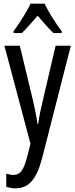

<svg xmlns="http://www.w3.org/2000/svg" viewBox="-20 -786 410 1046"><path d="M4 -537H88L161 -233Q167 -205 173.5 -174Q180 -143 184 -111H188Q195 -164 212 -233L283 -537H366L208 81Q186 163 152.5 201.5Q119 240 64 240Q52 240 40 238Q28 236 14 232V160Q24 163 34 165Q44 167 53 167Q82 167 98 144.5Q114 122 129 65L146 -3ZM223 -766Q239 -732 265 -690.5Q291 -649 316 -616V-606H271Q250 -626 229 -650Q208 -674 185 -700Q162 -674 139.5 -648.5Q117 -623 99 -606H54V-616Q81 -653 106.5 -693.5Q132 -734 146 -766Z"/></svg>

Font: Noto Sans Georgian ExtraCondensed
Style: Regular
Weight: 400
Width: 2
Designer: Monotype Design Team, Akaki Razmadze
Foundry: Google LLC
Version: Version 2.005; ttfautohint (v1.8.4.7-5d5b)